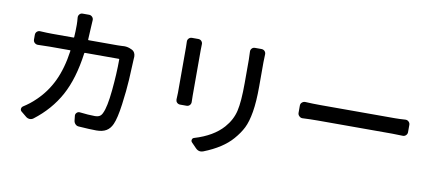

<svg xmlns="http://www.w3.org/2000/svg" viewBox="-73 -1070 3145 1388"><g transform="rotate(10 1500.0 -376.5)"><path d="M758.8 -612.3Q765.6 -613.3 772.5 -613.3Q800.8 -613.3 824.2 -601.6L831.1 -598.6Q844.7 -591.8 851.6 -578.1Q857.4 -566.4 857.4 -553.7Q857.4 -551.8 857.4 -548.8Q856.4 -540 856.4 -532.2Q853.5 -458 849.1 -379.9Q844.7 -301.8 830.6 -196.8Q816.4 -91.8 795.9 -46.9Q780.3 -11.7 752.4 4.9Q724.6 21.5 679.7 21.5Q633.8 21.5 551.8 15.6Q536.1 15.6 525.4 4.9Q514.6 -5.9 512.7 -20.5L508.8 -56.6Q507.8 -69.3 517.1 -78.6Q526.4 -87.9 539.1 -86.9Q605.5 -79.1 650.4 -79.1Q672.9 -79.1 686 -86.9Q699.2 -94.7 707 -113.3Q729.5 -159.2 741.7 -283.7Q753.9 -408.2 753.9 -512.7Q753.9 -516.6 750 -516.6H502Q498 -516.6 497.1 -512.7Q471.7 -323.2 404.3 -199.7Q336.9 -76.2 217.8 14.6Q206.1 23.4 191.4 23.4Q191.4 23.4 190.4 23.4Q174.8 22.5 163.1 12.7L125 -18.6Q116.2 -25.4 116.2 -36.1Q116.2 -49.8 127.9 -57.6Q175.8 -87.9 212.9 -124Q287.1 -193.4 332 -287.1Q377 -380.9 395.5 -512.7Q396.5 -516.6 391.6 -516.6H244.1Q197.3 -516.6 156.2 -514.6Q142.6 -514.6 132.3 -523.9Q122.1 -533.2 122.1 -547.9V-582Q122.1 -596.7 132.3 -606Q142.6 -615.2 156.2 -614.3Q208 -611.3 244.1 -611.3H400.4Q405.3 -611.3 405.3 -615.2Q408.2 -658.2 408.2 -706.1Q408.2 -727.5 405.3 -758.8Q404.3 -772.5 413.1 -782.7Q421.9 -793 435.5 -793H483.4Q497.1 -793 506.8 -782.7Q516.6 -772.5 515.6 -758.8Q513.7 -733.4 512.7 -709Q511.7 -671.9 507.8 -615.2Q507.8 -611.3 512.7 -611.3H723.6Q740.2 -611.3 758.8 -612.3Z M1212.9 -723.6Q1211.9 -737.3 1221.2 -747.6Q1230.5 -757.8 1245.1 -757.8H1291Q1305.7 -757.8 1314.9 -747.6Q1324.2 -737.3 1323.2 -723.6Q1322.3 -703.1 1322.3 -683.6V-348.6Q1322.3 -329.1 1323.2 -302.7Q1324.2 -288.1 1314.9 -277.8Q1305.7 -267.6 1291 -267.6H1244.1Q1229.5 -267.6 1219.7 -278.3Q1211.9 -287.1 1211.9 -299.8L1213.9 -348.6V-683.6Q1213.9 -698.2 1212.9 -723.6ZM1674.8 -731.4Q1673.8 -745.1 1682.6 -755.4Q1691.4 -765.6 1706.1 -765.6H1752.9Q1767.6 -765.6 1777.3 -755.9Q1786.1 -746.1 1786.1 -733.4L1784.2 -673.8V-496.1Q1784.2 -383.8 1771.5 -308.6Q1758.8 -233.4 1736.3 -188.5Q1713.9 -143.6 1673.8 -97.7Q1604.5 -17.6 1467.8 36.1Q1457 40 1447.3 40Q1427.7 40 1411.1 22.5L1376 -13.7Q1370.1 -19.5 1370.1 -27.3Q1370.1 -30.3 1371.1 -33.2Q1374 -44.9 1385.7 -47.9Q1522.5 -88.9 1593.8 -169.9Q1644.5 -227.5 1660.6 -296.4Q1676.8 -365.2 1676.8 -502V-673.8Q1676.8 -702.1 1674.8 -731.4Z M2132.8 -324.2Q2131.8 -324.2 2130.9 -324.2Q2118.2 -324.2 2108.4 -334Q2097.7 -343.8 2097.7 -357.4V-411.1Q2097.7 -425.8 2108.4 -434.6Q2118.2 -443.4 2130.9 -443.4Q2131.8 -443.4 2132.8 -443.4Q2190.4 -440.4 2246.1 -440.4H2789.1Q2825.2 -440.4 2866.2 -443.4Q2880.9 -444.3 2891.1 -434.6Q2901.4 -424.8 2901.4 -411.1V-357.4Q2901.4 -343.8 2891.1 -334Q2880.9 -324.2 2866.2 -325.2Q2821.3 -327.1 2790 -327.1H2246.1Q2190.4 -327.1 2132.8 -324.2Z"/></g></svg>

Font: Gen Jyuu GothicL Medium
Style: Regular
Weight: 500
Designer: [Source Han Sans]
Ryoko NISHIZUKA  (kana & ideographs); Paul D. Hunt (Latin, Greek & Cyrillic); Wenlong ZHANG  (bopomofo
Version: Version 1.002.20150607